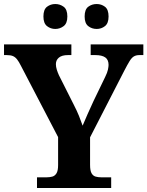

<svg xmlns="http://www.w3.org/2000/svg" viewBox="-20 -935 733 955"><path d="M164 0V-53H211Q227 -53 240 -56.5Q253 -60 261 -73Q269 -86 269 -114V-253L84 -608Q74 -628 65 -639.5Q56 -651 44.5 -656Q33 -661 13 -661H0V-714H335V-661H318Q288 -661 273 -648.5Q258 -636 258 -616Q258 -603 262.5 -588.5Q267 -574 273 -561L347 -414Q363 -383 373 -358Q383 -333 391 -310Q402 -336 415.5 -367Q429 -398 445 -432L503 -552Q514 -574 517 -589Q520 -604 520 -612Q520 -638 503.5 -649.5Q487 -661 454 -661H431V-714H693V-661H674Q657 -661 646 -654.5Q635 -648 624.5 -631Q614 -614 598 -583L428 -252V-115Q428 -86 435.5 -73Q443 -60 456 -56.5Q469 -53 484 -53H533V0ZM461 -791Q437 -791 419 -805Q401 -819 401 -853Q401 -888 419 -901.5Q437 -915 461 -915Q484 -915 502 -901.5Q520 -888 520 -853Q520 -819 502 -805Q484 -791 461 -791ZM255 -791Q232 -791 214 -805Q196 -819 196 -853Q196 -888 214 -901.5Q232 -915 255 -915Q278 -915 296.5 -901.5Q315 -888 315 -853Q315 -819 296.5 -805Q278 -791 255 -791Z"/></svg>

Font: Noto Serif Armenian
Style: Bold
Weight: 700
Version: Version 2.007